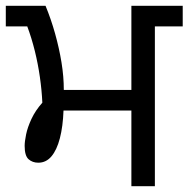

<svg xmlns="http://www.w3.org/2000/svg" viewBox="-27 -642 650 662"><path d="M426 0V-261H192Q190 -206 179.5 -165.5Q169 -125 150.5 -103Q132 -81 105 -81Q85 -81 71.5 -93Q58 -105 58 -139Q58 -154 63 -178.5Q68 -203 81.5 -232Q95 -261 119 -288Q117 -331 110.5 -376.5Q104 -422 93 -466.5Q82 -511 67 -551H-7V-622H130Q149 -576 163 -526Q177 -476 185 -427Q193 -378 193 -332H426V-622H603V-551H507V0Z"/></svg>

Font: gurmukhi25
Style: Book
Weight: 400
Designer: Jelle Bosma - Monotype Design Team
Foundry: Monotype Imaging Inc.
Version: Version 2.003